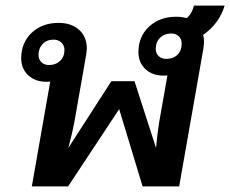

<svg xmlns="http://www.w3.org/2000/svg" viewBox="-20 -668 825 688"><path d="M708 -543Q711 -531 711 -519Q711 -511 709 -495L622 0H491L407 -277L224 0H94L160 -376Q156 -375 146 -375Q106 -375 81 -398.5Q56 -422 56 -459Q56 -515 93.5 -550.5Q131 -586 190 -586Q236 -586 263.5 -561Q291 -536 291 -495Q291 -489 289 -473L246 -228Q241 -200 225 -138L379 -377H462L539 -138Q545 -198 550 -228L580 -398Q575 -397 566 -397Q526 -397 501 -420.5Q476 -444 476 -481Q476 -537 514 -572.5Q552 -608 611 -608Q631 -608 649 -603Q667 -617 675 -648H785Q766 -584 708 -543ZM631 -511Q631 -528 620.5 -538Q610 -548 593 -548Q569 -548 553.5 -532.5Q538 -517 538 -493Q538 -477 548.5 -467Q559 -457 576 -457Q601 -457 616 -472Q631 -487 631 -511ZM211 -489Q211 -505 200 -515.5Q189 -526 172 -526Q148 -526 133 -510.5Q118 -495 118 -471Q118 -455 128.5 -445Q139 -435 156 -435Q180 -435 195.5 -450Q211 -465 211 -489Z"/></svg>

Font: Sarabun SemiBold
Style: Italic
Weight: 600
Italic angle: -10°
Designer: Suppakit Chalermlarp | Katatrad Co.,Ltd.
Foundry: Cadson Demak Co.,Ltd.
Version: Version 1.000; ttfautohint (v1.6)